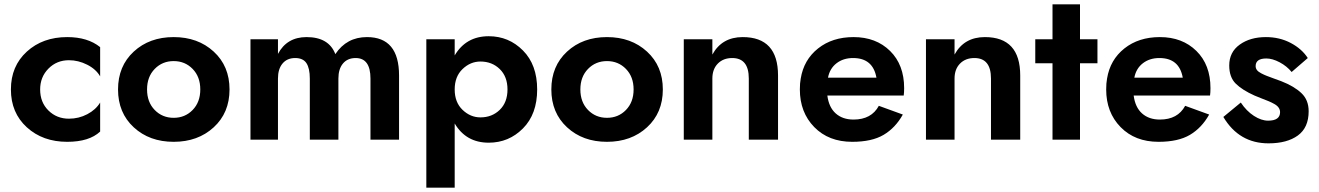

<svg xmlns="http://www.w3.org/2000/svg" viewBox="-20 -640 6044 880"><path d="M164 -230Q164 -171 202 -133.5Q240 -96 296 -96Q341 -96 380 -116.5Q419 -137 439 -170V-37Q389 10 288 10Q176 10 103 -56.5Q30 -123 30 -230Q30 -337 103 -403.5Q176 -470 288 -470Q382 -470 439 -424V-290Q420 -323 379.5 -343.5Q339 -364 296 -364Q240 -364 202 -325.5Q164 -287 164 -230Z M593 -56.5Q521 -123 521 -230Q521 -337 593 -403.5Q665 -470 776 -470Q887 -470 959.5 -403.5Q1032 -337 1032 -230Q1032 -123 959.5 -56.5Q887 10 776 10Q665 10 593 -56.5ZM689 -324Q654 -288 654 -230Q654 -172 689 -136Q724 -100 776 -100Q828 -100 863 -136Q898 -172 898 -230Q898 -288 863 -324Q828 -360 776 -360Q724 -360 689 -324Z M1809 -294V0H1678V-280Q1678 -374 1610 -374Q1573 -374 1552 -349Q1531 -324 1531 -280V0H1400V-280Q1400 -327 1384.5 -350.5Q1369 -374 1333 -374Q1296 -374 1275 -349Q1254 -324 1254 -280V0H1128V-460H1254V-393Q1295 -470 1385 -470Q1487 -470 1517 -392Q1569 -470 1662 -470Q1809 -470 1809 -294Z M2220 14Q2116 14 2064 -74V220H1934V-460H2064V-386Q2116 -474 2220 -474Q2312 -474 2377 -408.5Q2442 -343 2442 -230Q2442 -117 2377 -51.5Q2312 14 2220 14ZM2182 -358Q2136 -358 2100 -323.5Q2064 -289 2064 -230Q2064 -171 2100 -136.5Q2136 -102 2182 -102Q2235 -102 2270.5 -136.5Q2306 -171 2306 -230Q2306 -289 2270.5 -323.5Q2235 -358 2182 -358Z M2579 -56.5Q2507 -123 2507 -230Q2507 -337 2579 -403.5Q2651 -470 2762 -470Q2873 -470 2945.5 -403.5Q3018 -337 3018 -230Q3018 -123 2945.5 -56.5Q2873 10 2762 10Q2651 10 2579 -56.5ZM2675 -324Q2640 -288 2640 -230Q2640 -172 2675 -136Q2710 -100 2762 -100Q2814 -100 2849 -136Q2884 -172 2884 -230Q2884 -288 2849 -324Q2814 -360 2762 -360Q2710 -360 2675 -324Z M3412 -280Q3412 -374 3336 -374Q3295 -374 3270 -348.5Q3245 -323 3245 -280V0H3114V-460H3245V-390Q3289 -470 3384 -470Q3546 -470 3546 -294V0H3412Z M3997 -284Q3981 -374 3890 -374Q3845 -374 3814 -350Q3783 -326 3775 -284ZM3772 -202Q3779 -148 3810.5 -120Q3842 -92 3892 -92Q3974 -92 4008 -155L4118 -115Q4084 -54 4030 -22Q3976 10 3886 10Q3778 10 3712 -57.5Q3646 -125 3646 -230Q3646 -259 3650 -280Q3664 -366 3729.5 -418Q3795 -470 3892 -470Q3995 -470 4059.5 -406.5Q4124 -343 4124 -236Q4124 -216 4122 -202Z M4522 -280Q4522 -374 4446 -374Q4405 -374 4380 -348.5Q4355 -323 4355 -280V0H4224V-460H4355V-390Q4399 -470 4494 -470Q4656 -470 4656 -294V0H4522Z M4804 -620H4930V-460H5010V-350H4930V0H4804V-350H4725V-460H4804Z M5401 -284Q5385 -374 5294 -374Q5249 -374 5218 -350Q5187 -326 5179 -284ZM5176 -202Q5183 -148 5214.5 -120Q5246 -92 5296 -92Q5378 -92 5412 -155L5522 -115Q5488 -54 5434 -22Q5380 10 5290 10Q5182 10 5116 -57.5Q5050 -125 5050 -230Q5050 -259 5054 -280Q5068 -366 5133.5 -418Q5199 -470 5296 -470Q5399 -470 5463.5 -406.5Q5528 -343 5528 -236Q5528 -216 5526 -202Z M5667 -170Q5693 -131 5727 -109Q5761 -87 5792 -87Q5847 -87 5847 -126Q5847 -137 5840.5 -146.5Q5834 -156 5820.5 -163.5Q5807 -171 5795 -176Q5783 -181 5762 -189Q5741 -197 5730 -202Q5674 -227 5644 -256.5Q5614 -286 5614 -340Q5614 -401 5662 -435.5Q5710 -470 5782 -470Q5845 -470 5896 -443Q5947 -416 5974 -374L5900 -310Q5878 -337 5845 -354.5Q5812 -372 5784 -372Q5735 -372 5735 -337Q5735 -327 5741 -319Q5747 -311 5760.5 -304Q5774 -297 5785.5 -292.5Q5797 -288 5819 -280Q5841 -272 5852 -268Q5911 -245 5944.5 -213.5Q5978 -182 5978 -130Q5978 -55 5928.5 -19Q5879 17 5794 17Q5659 17 5587 -104Z"/></svg>

Font: Renner*
Style: Semi
Weight: 600
Version: Version 003.000 ; ttfautohint (v0.97) -l 8 -r 50 -G 200 -x 1